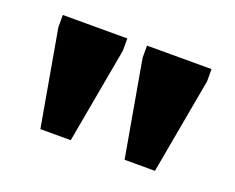

<svg xmlns="http://www.w3.org/2000/svg" viewBox="-61 -779 588 481"><g transform="rotate(20 233.0 -538.0)"><path d="M80 -394.5 35 -650V-682.5H207V-650L161 -394.5ZM304.5 -394.5 259.5 -650V-682.5H431.5V-650L385.5 -394.5Z"/></g></svg>

Font: Newsreader ExtraBold
Style: Regular
Weight: 800
Designer: Hugues Gentile
Foundry: Production Type
Version: Version 1.003